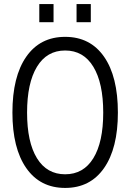

<svg xmlns="http://www.w3.org/2000/svg" viewBox="-20 -907 640 943"><path d="M300 16Q177 16 109 -81.5Q41 -179 41 -354Q41 -531 109 -628.5Q177 -726 300 -726Q423 -726 491 -628.5Q559 -531 559 -354Q559 -179 491 -81.5Q423 16 300 16ZM300 -51Q390 -51 438.5 -130Q487 -209 487 -354Q487 -499 438.5 -579Q390 -659 300 -659Q210 -659 161.5 -579Q113 -499 113 -354Q113 -209 161.5 -130Q210 -51 300 -51ZM173 -798V-887H243V-798ZM356 -798V-887H426V-798Z"/></svg>

Font: Geist Mono Light
Style: Regular
Weight: 300
Monospace: yes
Designer: Basement.studio, Andrés Briganti, Mateo Zaragoza
Foundry: Basement.studio, Vercel, Andrés Briganti, Guido Ferreyra, Mateo Zaragoza
Version: Version 1.500; ttfautohint (v1.8.4.7-5d5b)